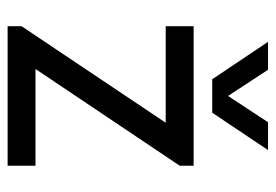

<svg xmlns="http://www.w3.org/2000/svg" viewBox="-130 -594 724 504"><g transform="rotate(90 232.0 -342.0)"><path d="M48.8 -36.6 302.2 -415H48.8V-488.3H415V-451.7L161.1 -73.2H415V0H48.8ZM163.1 -683.6 231.9 -578.6 300.8 -683.6H374L275.9 -537.1H188L89.8 -683.6Z"/></g></svg>

Font: Sanitrixie
Style: Regular
Weight: 400
Designer: Jayvee D. Enaguas (Grand Chaos)
Version: Version 1.1 - 6/9/2013